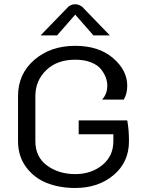

<svg xmlns="http://www.w3.org/2000/svg" viewBox="-20 -887 707 923"><path d="M341.7 -816.7 254.2 -716.7H175L300 -845.8Q316.7 -866.7 341.7 -866.7Q352.5 -866.7 362.9 -861.7Q373.3 -856.7 378.3 -851.7L383.3 -845.8L508.3 -716.7H429.2ZM341.7 -666.7Q455 -666.7 523.3 -607.9Q591.7 -549.2 591.7 -475Q591.7 -435.8 575 -408.3H470.8Q495.8 -435.8 495.8 -475Q495.8 -494.2 488.8 -513.8Q481.7 -533.3 465.8 -553.8Q450 -574.2 417.9 -587.1Q385.8 -600 341.7 -600Q254.2 -600 202.1 -549.6Q150 -499.2 150 -425V-208.3Q150 -132.5 206.2 -91.2Q262.5 -50 341.7 -50Q418.3 -50 471.7 -93.3Q525 -136.7 525 -208.3V-241.7H358.3V-308.3H591.7Q600 -265 600 -208.3Q600 -107.5 526.2 -45.4Q452.5 16.7 341.7 16.7Q266.7 16.7 205.8 -7.1Q145 -30.8 105.8 -83.3Q66.7 -135.8 66.7 -208.3V-425Q66.7 -531.7 145 -599.2Q223.3 -666.7 341.7 -666.7Z"/></svg>

Font: BoonBaan
Style: Regular
Weight: 400
Designer: Sungsit Sawaiwan
Foundry: FontUni
Version: Version 2.0